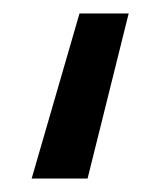

<svg xmlns="http://www.w3.org/2000/svg" viewBox="-20 -747 244 285"><path d="M98 -727H171L110 -482H27Z"/></svg>

Font: Non Bureau
Style: Regular
Weight: 400
Designer: Jona Saucedo
Foundry: Non Foundry
Version: Version 1.000; ttfautohint (v1.8.4)